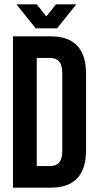

<svg xmlns="http://www.w3.org/2000/svg" viewBox="-20 -868 448 888"><path d="M40 0V-700H214Q378 -700 378 -527V-173Q378 0 214 0ZM212 -600H150V-100H212Q268 -100 268 -168V-532Q268 -600 212 -600ZM56 -848H150L194 -792L239 -848H333L244 -737H145Z"/></svg>

Font: Bebas Neue
Style: Regular
Weight: 400
Designer: Ryoichi Tsunekawa
Foundry: Ryoichi Tsunekawa
Version: Version 1.400